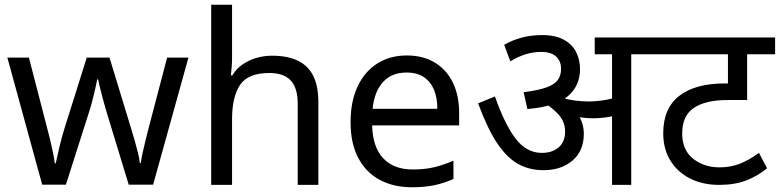

<svg xmlns="http://www.w3.org/2000/svg" viewBox="-20 -780 3290 810"><path d="M431 -303Q425 -324 419 -344.5Q413 -365 408.5 -383.5Q404 -402 400 -418Q396 -434 394 -445H390Q388 -434 384.5 -418Q381 -402 376.5 -383Q372 -364 366.5 -343.5Q361 -323 354 -302L258 -1H158L11 -537H102L176 -251Q184 -222 191 -192.5Q198 -163 203.5 -136.5Q209 -110 211 -91H215Q218 -103 222 -121Q226 -139 230.5 -159Q235 -179 240.5 -199Q246 -219 251 -235L346 -537H442L534 -235Q541 -212 548.5 -186Q556 -160 562 -135.5Q568 -111 570 -92H574Q576 -109 581.5 -134.5Q587 -160 594.5 -190.5Q602 -221 610 -251L685 -537H775L626 -1H523Z M959 -537Q959 -518 957.5 -498Q956 -478 954 -462H960Q977 -490 1003 -508Q1029 -526 1061 -535.5Q1093 -545 1127 -545Q1192 -545 1235.5 -524.5Q1279 -504 1301 -461Q1323 -418 1323 -349V0H1236V-343Q1236 -408 1207 -440Q1178 -472 1116 -472Q1026 -472 992.5 -421.5Q959 -371 959 -277V0H871V-760H959Z M1696 -546Q1765 -546 1814.5 -516Q1864 -486 1890.5 -431.5Q1917 -377 1917 -304V-251H1550Q1552 -160 1596.5 -112.5Q1641 -65 1721 -65Q1772 -65 1811.5 -74.5Q1851 -84 1893 -102V-25Q1852 -7 1812 1.5Q1772 10 1717 10Q1641 10 1582.5 -21Q1524 -52 1491.5 -113.5Q1459 -175 1459 -264Q1459 -352 1488.5 -415Q1518 -478 1571.5 -512Q1625 -546 1696 -546ZM1695 -474Q1632 -474 1595.5 -433.5Q1559 -393 1552 -321H1825Q1825 -367 1811 -401Q1797 -435 1768.5 -454.5Q1740 -474 1695 -474Z M2643 -551V0H2562V-551H2489V-622H2747V-551ZM2267 -632Q2324 -632 2359.5 -612Q2395 -592 2411 -559.5Q2427 -527 2427 -488Q2427 -418 2375.5 -374Q2324 -330 2205 -320L2189 -391Q2252 -399 2286 -411.5Q2320 -424 2333.5 -443Q2347 -462 2347 -489Q2347 -522 2326 -541.5Q2305 -561 2264 -561Q2230 -561 2197.5 -551Q2165 -541 2133 -521L2107 -591Q2142 -611 2181.5 -621.5Q2221 -632 2267 -632ZM2443 -216Q2443 -143 2395 -102.5Q2347 -62 2273 -62Q2213 -62 2165.5 -88.5Q2118 -115 2077 -176.5Q2036 -238 1997 -344L2068 -373Q2109 -256 2155 -195.5Q2201 -135 2266 -135Q2310 -135 2337 -158.5Q2364 -182 2364 -225Q2364 -269 2332 -301.5Q2300 -334 2261 -356L2305 -369L2348 -378Q2362 -367 2379 -351Q2396 -335 2406 -320L2416 -301Q2429 -282 2436 -260.5Q2443 -239 2443 -216ZM2463 -352Q2498 -352 2537.5 -359Q2577 -366 2619 -384V-309Q2585 -293 2550 -287Q2515 -281 2479 -281Q2454 -281 2424.5 -285.5Q2395 -290 2367 -298L2347 -352L2353 -367Q2379 -359 2408 -355.5Q2437 -352 2463 -352Z M3250 -551H3132V-358H3049Q2957 -358 2907.5 -325Q2858 -292 2858 -217Q2858 -147 2904 -110.5Q2950 -74 3015 -74Q3062 -74 3100.5 -89Q3139 -104 3182 -135L3216 -70Q3176 -37 3127.5 -18.5Q3079 0 3014 0Q2945 0 2892 -26.5Q2839 -53 2808.5 -102Q2778 -151 2778 -218Q2778 -323 2845.5 -375.5Q2913 -428 3038 -428H3080L3051 -404V-551H2732V-622H3250Z"/></svg>

Font: hindi25
Style: Book
Weight: 400
Designer: Jelle Bosma - Monotype Design Team
Foundry: Monotype Imaging Inc.
Version: Version 2.003